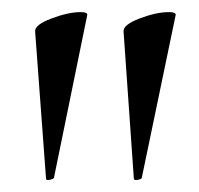

<svg xmlns="http://www.w3.org/2000/svg" viewBox="-20 -660 329 317"><path d="M113 -640Q125 -640 124 -635L69 -366Q67 -364 61.5 -363Q56 -362 56 -365L38 -608Q37 -619 65 -629.5Q93 -640 113 -640ZM259 -640Q271 -640 270 -635L214 -366Q213 -364 207 -363Q201 -362 201 -365L184 -608Q183 -619 210.5 -629.5Q238 -640 259 -640Z"/></svg>

Font: Cormorant Infant Medium
Style: Regular
Weight: 500
Designer: Christian Thalmann (Catharsis Fonts)
Foundry: Catharsis Fonts
Version: Version 4.000